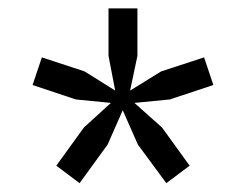

<svg xmlns="http://www.w3.org/2000/svg" viewBox="-20 -726 570 445"><path d="M164.5 -301.5 110.5 -342 174.5 -430.5 237 -487.5 156 -495.5 55.5 -529 77 -593 176 -560.5 247 -516 231.5 -596.5V-706.5H298.5V-596.5L281.5 -516L353.5 -560.5L453 -593L474.5 -529L373.5 -495.5L291.5 -487.5L355.5 -430.5L419.5 -342L365.5 -301.5L299.5 -391L264.5 -470.5L229.5 -391Z"/></svg>

Font: Overpass Light
Style: Regular
Weight: 300
Designer: Delve Withrington, Dave Bailey, Thomas Jockin
Foundry: Delve Fonts LLC
Version: Version 4.000; ttfautohint (v1.8.3)